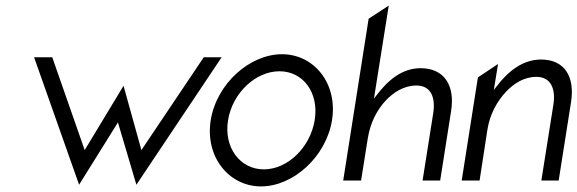

<svg xmlns="http://www.w3.org/2000/svg" viewBox="-20 -656 2066 687"><path d="M263 5 402 -218 468 5 773 -451H709L486 -119L422 -349L283 -119L167 -451H102Z M914 11C1029 11 1147 -95 1168 -226C1189 -357 1104 -462 989 -462C874 -462 755 -357 734 -226C713 -95 799 11 914 11ZM980 -401C1065 -401 1122 -324 1106 -226C1090 -128 1009 -50 924 -50C839 -50 780 -128 796 -226C812 -324 895 -401 980 -401Z M1272 -10 1296 -161C1305 -218 1330 -264 1360 -296C1387 -325 1425 -350 1470 -350C1523 -350 1539 -306 1530 -250L1492 -10H1555L1594 -258C1609 -351 1569 -412 1485 -412C1417 -412 1367 -367 1328 -316L1318 -303L1371 -636L1299 -589L1208 -10Z M1696 -10 1724 -192C1733 -249 1760 -295 1790 -327C1817 -356 1854 -381 1899 -381C1952 -381 1969 -337 1960 -281L1917 -10H1979L2023 -289C2038 -382 2000 -443 1916 -443C1848 -443 1796 -398 1757 -347L1747 -334L1762 -427L1690 -379L1632 -10Z"/></svg>

Font: Charger Pro
Style: LitNarObl
Weight: 300
Designer: Jasper
Foundry: Cannot Into Space Fonts
Version: Version 1.09